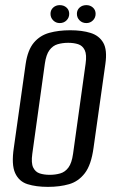

<svg xmlns="http://www.w3.org/2000/svg" viewBox="-20 -717 449 749"><path d="M167 12Q121 12 87.5 1.5Q54 -9 39 -42Q24 -75 34 -141L80 -467Q88 -522 112 -550.5Q136 -579 172.5 -589Q209 -599 254 -599Q300 -599 333.5 -588.5Q367 -578 383 -550Q399 -522 391 -467L345 -141Q336 -74 311 -41.5Q286 -9 249.5 1.5Q213 12 167 12ZM174 -35Q196 -35 215 -40.5Q234 -46 247 -63.5Q260 -81 265 -117L314 -469Q319 -504 310.5 -521.5Q302 -539 285 -544.5Q268 -550 246 -550Q224 -550 205 -544.5Q186 -539 173 -521.5Q160 -504 155 -469L106 -117Q101 -81 109.5 -63.5Q118 -46 135 -40.5Q152 -35 174 -35ZM213 -627Q198 -627 187.5 -637.5Q177 -648 177 -663Q177 -678 187.5 -687.5Q198 -697 213 -697Q229 -697 239.5 -687.5Q250 -678 250 -663Q250 -648 239.5 -637.5Q229 -627 213 -627ZM317 -627Q301 -627 290.5 -637.5Q280 -648 280 -663Q280 -678 290.5 -687.5Q301 -697 317 -697Q332 -697 342.5 -687.5Q353 -678 353 -663Q353 -648 342.5 -637.5Q332 -627 317 -627Z"/></svg>

Font: Alumni Sans Medium
Style: Italic
Weight: 500
Italic angle: -8°
Designer: Robert E. Leuschke
Foundry: Robert E. Leuschke
Version: Version 1.016